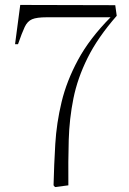

<svg xmlns="http://www.w3.org/2000/svg" viewBox="-20 -750 521 778"><path d="M203 8 197 1Q199 -82 204 -166.5Q209 -251 229.5 -336.5Q250 -422 296.5 -508Q343 -594 428 -680H169Q129 -680 110 -672Q91 -664 80 -640.5Q69 -617 53 -571H41L62 -730L447 -729L453 -686Q376 -598 335 -515.5Q294 -433 277.5 -351Q261 -269 258.5 -182.5Q256 -96 257 1Z"/></svg>

Font: Literata 72pt ExtraLight
Style: Regular
Weight: 200
Designer: Latin by Veronika Burian and Jose Scaglione. Greek by Irene Vlachou. Cyrillic by Vera Evstafieva.
Foundry: TypeTogether
Version: Version 3.002